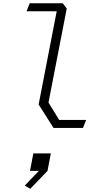

<svg xmlns="http://www.w3.org/2000/svg" viewBox="-20 -785 660 1178"><path d="M308.5 0H489L508.5 -49H343L277.5 -156L389.5 -732.5L365 -765H162.5L143 -716H328L217 -144ZM132 353.5 165.5 373.5 271.5 263.5 292 156H184.5L164 263.5H218.5Z"/></svg>

Font: Monaspace Krypton ExtraLight
Style: Italic
Weight: 200
Italic angle: -11°
Designer: Riley Cran & the Lettermatic Team
Foundry: Lettermatic
Version: Version 1.101 (Monaspace Krypton)